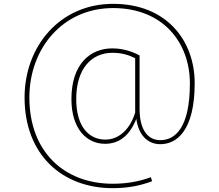

<svg xmlns="http://www.w3.org/2000/svg" viewBox="-20 -767 1142 1000"><path d="M569 -747C293 -747 108 -527 108 -259C108 38 303 213 567 213C653 213 715 198 772 177L766 156C708 177 645 190 567 190C314 190 133 23 133 -259C133 -516 308 -725 569 -725C831 -725 969 -543 969 -333C969 -99 891 -37 815 -37C750 -37 707 -91 707 -199V-478C671 -498 621 -515 565 -515C450 -515 352 -434 352 -251C352 -95 432 -18 527 -18C603 -18 657 -64 690 -148C701 -66 747 -16 815 -16C900 -16 994 -86 994 -334C994 -552 851 -747 569 -747ZM529 -40C441 -40 377 -110 377 -251C377 -409 456 -492 566 -492C613 -492 650 -481 684 -464V-181C660 -100 604 -40 529 -40Z"/></svg>

Font: Glow Sans SC Normal Thin
Style: Regular
Weight: 100
Designer: Ryoko NISHIZUKA (kana, bopomofo & ideographs); Paul D. Hunt (Latin, Greek & Cyrillic); Sandoll Communications, Soo-young
Version: Version 0.93